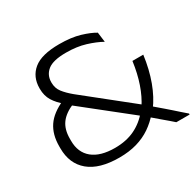

<svg xmlns="http://www.w3.org/2000/svg" viewBox="-144 -813 1011 989"><g transform="rotate(-30 361.0 -319.0)"><path d="M642.5 0Q633.5 -8.5 616.2 -23Q599 -37.5 579.5 -54Q560 -70.5 543 -85.2Q526 -100 516.5 -108L505.5 -116.5L203.5 -356.5L193.5 -368Q157.5 -397.5 138.5 -428.2Q119.5 -459 119.5 -500.5V-503.5Q119.5 -571.5 167.5 -610.8Q215.5 -650 320.5 -650Q392 -650 442.8 -634.8Q493.5 -619.5 523 -601.5L530.5 -543Q494 -563.5 443.5 -579Q393 -594.5 329 -594.5Q252 -594.5 219.8 -568.8Q187.5 -543 187.5 -500V-498Q187.5 -464.5 206.5 -440Q225.5 -415.5 257 -389.5L543 -161L562.5 -144Q579 -130 595 -116.2Q611 -102.5 626.8 -89Q642.5 -75.5 658 -61.8Q673.5 -48 689.2 -34Q705 -20 721.5 -6V0ZM298.5 11.5Q180 11.5 119 -39.5Q58 -90.5 58 -182V-194.5Q58 -264 89.8 -311Q121.5 -358 193.5 -389.5L230.5 -348Q176 -325.5 150.5 -290.8Q125 -256 125 -201V-188Q125 -118.5 171 -80.8Q217 -43 303.5 -43Q371.5 -43 422.5 -67.8Q473.5 -92.5 510.5 -138.5L525.5 -156.5Q555.5 -201.5 575.2 -259Q595 -316.5 604.5 -386.5H669Q658 -304 633 -236.2Q608 -168.5 570.5 -118.5L554.5 -102.5Q524 -66.5 486.8 -41Q449.5 -15.5 403 -2Q356.5 11.5 298.5 11.5Z"/></g></svg>

Font: Anek Gujarati SemiExpanded Light
Style: Regular
Weight: 300
Width: 6
Designer: Mrunmayee Ghaisas (Gujarati), Yesha Goshar (Latin)
Foundry: Ek Type
Version: Version 1.003